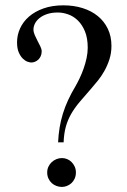

<svg xmlns="http://www.w3.org/2000/svg" viewBox="-20 -698 484 731"><path d="M269 -41.5Q269 -28.3 264.2 -17.8Q259.3 -7.3 251.7 -0.5Q244.1 6.3 234.6 10Q225.1 13.7 215.8 13.7Q205.1 13.7 195.1 10Q185.1 6.3 177.2 -0.7Q169.4 -7.8 164.6 -18.1Q159.7 -28.3 159.7 -41.5Q159.7 -53.2 164.3 -63.2Q168.9 -73.2 176.8 -80.6Q184.6 -87.9 194.6 -92Q204.6 -96.2 215.8 -96.2Q226.1 -96.2 235.6 -92.3Q245.1 -88.4 252.4 -81.1Q259.8 -73.7 264.4 -63.7Q269 -53.7 269 -41.5ZM404.3 -523.4Q404.3 -495.6 396.5 -471.7Q388.7 -447.8 377.2 -427.5Q365.7 -407.2 352.5 -390.9Q339.4 -374.5 328.1 -361.8Q302.2 -332.5 283 -309.6Q263.7 -286.6 250.7 -263.9Q237.8 -241.2 230.7 -215.8Q223.6 -190.4 222.2 -156.2H201.2Q202.6 -185.5 207 -212.4Q211.4 -239.3 219.5 -265.4Q227.5 -291.5 239.5 -317.4Q251.5 -343.3 267.6 -370.1Q274.9 -382.8 283.2 -400.1Q291.5 -417.5 298.3 -436.8Q305.2 -456.1 309.6 -476.6Q314 -497.1 314 -516.1Q314 -552.7 303.5 -578.4Q293 -604 276.4 -620.1Q259.8 -636.2 239.5 -643.3Q219.2 -650.4 200.2 -650.4Q176.8 -650.4 159.4 -644.5Q142.1 -638.7 130.4 -629.2Q118.7 -619.6 113 -608.2Q107.4 -596.7 107.4 -585.9Q107.4 -575.7 112.3 -564.5Q117.2 -553.2 123 -542.2Q128.9 -531.2 133.8 -521Q138.7 -510.7 138.7 -502.4Q138.7 -492.2 135 -484.1Q131.3 -476.1 125.5 -470.7Q119.6 -465.3 112.5 -462.6Q105.5 -460 99.1 -460Q93.8 -460 84.7 -463.1Q75.7 -466.3 66.9 -474.9Q58.1 -483.4 51.5 -498.3Q44.9 -513.2 44.9 -537.1Q44.9 -564.5 56.4 -589.8Q67.9 -615.2 90.3 -634.8Q112.8 -654.3 145.8 -666Q178.7 -677.7 221.2 -677.7Q260.7 -677.7 294.4 -667.2Q328.1 -656.7 352.5 -636.7Q377 -616.7 390.6 -588.1Q404.3 -559.6 404.3 -523.4Z"/></svg>

Font: Doulos SIL Compact
Style: Regular
Weight: 400
Designer: Walt Agee, Victor Gaultney, Peter Martin, Debbi Hosken
Foundry: SIL International
Version: Version 4.110; 2011; Maintenance release ; LnSpcTght